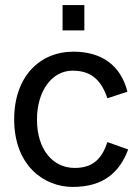

<svg xmlns="http://www.w3.org/2000/svg" viewBox="-20 -726 547 758"><path d="M313 -606V-706H227V-606ZM267 12C391 12 453 -48 486 -136L404 -165C383 -101 348 -63 275 -63C189 -63 126 -135 126 -254C126 -368 186 -447 266 -447C330 -447 376 -421 404 -338L483 -364C456 -471 378 -522 270 -522C137 -522 36 -424 36 -255C36 -70 156 12 267 12Z"/></svg>

Font: Alpha Lyrae Medium
Style: Regular
Weight: 500
Designer: Nikolay Petroussenko, Plamen Motev
Foundry: Fontfabric LLC
Version: Version 1.000;hotconv 1.0.109;makeotfexe 2.5.65596